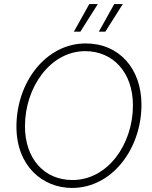

<svg xmlns="http://www.w3.org/2000/svg" viewBox="-20 -920 747 946"><path d="M335 6C533 6 677 -188 677 -404C677 -581 568 -706 402 -706C208 -706 61 -517 61 -296C61 -102 190 6 335 6ZM337 -33C197 -33 103 -139 103 -298C103 -490 228 -668 400 -668C536 -668 635 -564 635 -401C635 -209 511 -33 337 -33ZM376 -764 462 -900H420L344 -764ZM499 -764 585 -900H543L467 -764Z"/></svg>

Font: Fixel Text 20240404 ExtraLight
Style: Italic
Weight: 200
Width: 4
Italic angle: -10°
Designer: AlfaBravo + MacPaw
Foundry: Kyrylo Tkachov, Marchela Mozhyna, Serhii Makarenko, Maria Weinstein, Zakhar Kryvoshyya
Version: Version 1.211;Glyphs 3.2 (3225)